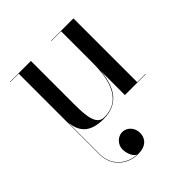

<svg xmlns="http://www.w3.org/2000/svg" viewBox="-198 -588 975 975"><g transform="rotate(-45 289.5 -100.0)"><path d="M254.5 123C221.5 123 193 153 193 186C193 215.5 207 251 228.5 258C158.5 254.5 94.5 206.5 94.5 121V-103C102.5 -36 135.5 10 234.5 10C358 10 389 -86 397 -173V0H547.5V-2H487.5V-460H327V-458H397V-237C397 -148 386 6 243 6C187 6 182 -68 182 -152V-460H32V-458H92.5V121C92.5 211 162 260 232.5 260C290.5 260 316 229 316 190C316 152 287.5 123 254.5 123Z"/></g></svg>

Font: Bodoni* 96pt
Style: Regular
Weight: 400
Version: Version 2.3